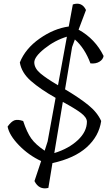

<svg xmlns="http://www.w3.org/2000/svg" viewBox="-20 -885 605 1036"><path d="M384 -672 369 -631 331 -403Q407 -358 456 -318.5Q505 -279 526 -232Q514 -150 448 -90.5Q382 -31 263 -5L241 129Q190 141 166 92L202 -16Q135 -47 82.5 -101Q30 -155 21 -202Q41 -230 58.5 -236Q76 -242 105 -232Q125 -171 148.5 -138Q172 -105 221 -72L237 -122L280 -357Q197 -404 146.5 -448.5Q96 -493 87 -548Q117 -623 194 -677Q271 -731 351 -742L373 -861Q422 -877 444 -831L404 -725Q494 -675 539 -583Q536 -564 516.5 -552Q497 -540 468 -543Q437 -626 384 -672ZM319 -335 273 -59Q351 -83 400 -129Q449 -175 449 -229Q448 -252 416 -276Q384 -300 319 -335ZM293 -425 341 -687Q277 -668 220.5 -623Q164 -578 165 -547Q166 -516 198 -489Q230 -462 293 -425Z"/></svg>

Font: Tillana
Style: Regular
Weight: 400
Designer: Lipi Raval (Devanagari, Latin), Jonny Pinhorn (Latin)
Foundry: Indian Type Foundry
Version: Version 2.003;PS 1.0;hotconv 1.0.79;makeotf.lib2.5.61930; tt